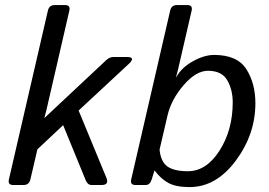

<svg xmlns="http://www.w3.org/2000/svg" viewBox="-20 -741 1076 769"><path d="M32.7 0Q10.7 0 15.6 -22L171.9 -698.7Q176.8 -720.7 199.2 -720.7H241.2Q262.7 -720.7 257.8 -698.7L165.5 -298.3Q162.1 -284.2 157.7 -269H158.7L405.3 -500Q418.9 -512.7 434.1 -512.7H488.3Q525.9 -512.7 494.6 -483.9L294.9 -298.3L406.2 -28.8Q418 0 386.7 0H347.2Q331.1 0 323.7 -18.1L232.9 -239.7L129.9 -143.1L101.6 -22Q96.2 0 74.7 0Z M522.5 0Q500.5 0 505.4 -22L661.6 -698.7Q666.5 -720.7 688.5 -720.7H730.5Q752.4 -720.7 747.6 -698.7L692.9 -461.9Q689.5 -447.8 685.1 -432.1H686Q707.5 -470.7 752.9 -495.8Q798.3 -521 837.4 -521Q930.2 -521 966.6 -464.1Q1002.9 -407.2 1002.9 -327.6Q1002.9 -203.1 924.3 -97.4Q845.7 8.3 739.3 8.3Q685.1 8.3 654.8 -8.1Q624.5 -24.4 599.6 -57.6H598.6L587.4 -22Q580.6 0 563.5 0ZM619.1 -141.6Q624 -92.8 650.9 -74Q677.7 -55.2 732.4 -55.2Q806.6 -55.2 859.4 -137.9Q912.1 -220.7 912.1 -331.1Q912.1 -381.8 890.1 -419.7Q868.2 -457.5 813 -457.5Q765.1 -457.5 715.6 -400.1Q666 -342.8 650.9 -278.3Z"/></svg>

Font: Istok
Style: Italic
Weight: 500
Italic angle: -13°
Designer: Andrey V. Panov
Foundry: Andrey V. Panov
Version: Version 1.0.3